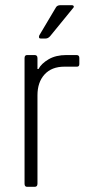

<svg xmlns="http://www.w3.org/2000/svg" viewBox="-20 -723 353 743"><path d="M214 -703H258Q263 -703 265 -699.5Q267 -696 263 -692L174 -583Q166 -574 157 -574H137Q128 -574 132 -586L195 -692Q200 -703 214 -703ZM114 0H85Q75 0 75 -12V-498Q75 -510 85 -510H114Q125 -510 125 -498V-456H129Q140 -477 168 -493.5Q196 -510 237 -510H276Q287 -510 287 -499V-475Q287 -464 276 -465H229Q180 -465 152.5 -435Q125 -405 125 -354V-12Q125 0 114 0Z"/></svg>

Font: Rajdhani
Style: Regular
Weight: 400
Designer: Satya Rajpurohit, Jyotish Sonowal
Foundry: Indian Type Foundry
Version: Version 1.201 February 1, 2022